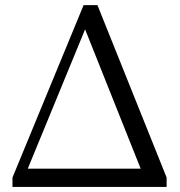

<svg xmlns="http://www.w3.org/2000/svg" viewBox="-20 -739 712 759"><path d="M29.3 0V-37.1L310.5 -718.8H365.2L638.7 -37.1V0ZM89.8 -72.3H536.1L316.4 -623Z"/></svg>

Font: Bpmf GenYo Min R
Style: R
Weight: 400
Foundry: But Ko
Version: Version 1.320